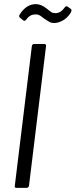

<svg xmlns="http://www.w3.org/2000/svg" viewBox="-20 -914 368 934"><path d="M52 -10 135 -690Q137 -700 146 -700H196Q200 -700 202.5 -697Q205 -694 204 -690L121 -10Q120 -6 117 -3Q114 0 110 0H60Q50 0 52 -10ZM194 -824Q191 -826 183 -832.5Q175 -839 168 -841.5Q161 -844 154 -844Q140 -844 129 -838.5Q118 -833 107 -818Q99 -809 93 -815L77 -828Q70 -835 75 -842Q107 -894 155 -894Q180 -894 209 -871Q223 -859 230.5 -854.5Q238 -850 250 -850Q275 -850 295 -878Q297 -882 301 -883Q305 -884 309 -882L325 -870Q328 -867 328 -864Q328 -860 323 -850Q306 -825 284 -813.5Q262 -802 244 -802Q230 -802 220 -807.5Q210 -813 194 -824Z"/></svg>

Font: Barlow Condensed
Style: Italic
Weight: 400
Width: 3
Italic angle: -7°
Designer: Jeremy Tribby
Foundry: Tribby Type
Version: Version 1.408